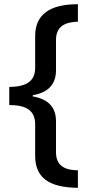

<svg xmlns="http://www.w3.org/2000/svg" viewBox="-20 -734 424 912"><path d="M350 158V75C284 74 246 51 246 -11V-158C246 -224 210 -263 136 -276V-282C209 -294 246 -334 246 -400V-544C246 -607 286 -629 350 -631V-714C217 -714 147 -666 147 -562V-412C147 -347 104 -322 24 -321V-235C104 -235 147 -210 147 -143V6C147 110 213 157 350 158Z"/></svg>

Font: Noto Sans Bassa Vah Medium
Style: Regular
Weight: 500
Designer: Monotype Design Team
Foundry: Monotype Imaging Inc.
Version: Version 2.002